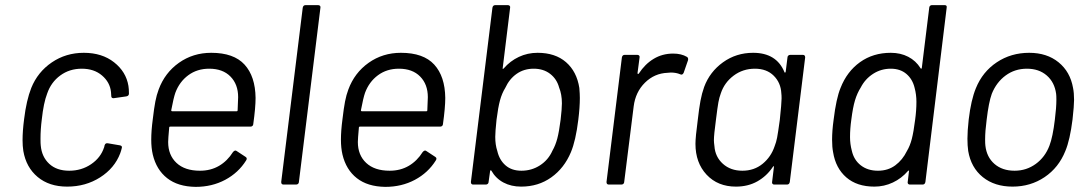

<svg xmlns="http://www.w3.org/2000/svg" viewBox="-20 -720 4255 749"><path d="M71 -131Q68 -151 68 -173Q68 -209 74 -255Q83 -329 102 -377Q127 -439 182 -476.5Q237 -514 307 -514Q378 -514 425 -477Q472 -440 481 -385Q483 -373 483 -355Q483 -346 473 -344L424 -337H422Q414 -337 414 -346L413 -361Q409 -399 378 -425.5Q347 -452 299 -452Q251 -452 215 -425.5Q179 -399 164 -355Q150 -319 143 -254Q138 -215 138 -179Q138 -159 139 -152Q143 -108 172 -81Q201 -54 250 -54Q298 -54 335.5 -79.5Q373 -105 386 -145Q387 -146 387 -149L388 -153Q391 -163 401 -161L448 -153Q458 -151 455 -142Q453 -133 449 -122Q427 -64 370.5 -28Q314 8 242 8Q172 8 127 -29.5Q82 -67 71 -131Z M968 -236Q968 -232 965 -229Q962 -226 957 -226H644Q640 -226 640 -222Q636 -178 636 -166Q636 -115 668.5 -84.5Q701 -54 760 -54Q802 -54 834.5 -73Q867 -92 889 -127Q897 -136 903 -131L938 -108Q946 -103 940 -94Q910 -46 858.5 -18.5Q807 9 743 9Q674 8 632 -25Q590 -58 576 -117Q570 -143 570 -175Q570 -210 576 -255Q581 -298 586 -324Q591 -350 599 -371Q623 -436 678 -475Q733 -514 804 -514Q892 -514 934 -468Q976 -422 977 -338Q977 -300 968 -236ZM664 -358Q657 -338 648 -290Q648 -286 652 -286H903Q907 -286 907 -290Q909 -330 909 -341Q909 -391 879 -421.5Q849 -452 796 -452Q749 -452 714.5 -426.5Q680 -401 664 -358Z M1077 -10 1161 -690Q1163 -700 1172 -700H1221Q1226 -700 1228.5 -697Q1231 -694 1230 -690L1146 -10Q1146 -6 1143 -3Q1140 0 1135 0H1086Q1077 0 1077 -10Z M1708 -236Q1708 -232 1705 -229Q1702 -226 1697 -226H1384Q1380 -226 1380 -222Q1376 -178 1376 -166Q1376 -115 1408.5 -84.5Q1441 -54 1500 -54Q1542 -54 1574.5 -73Q1607 -92 1629 -127Q1637 -136 1643 -131L1678 -108Q1686 -103 1680 -94Q1650 -46 1598.5 -18.5Q1547 9 1483 9Q1414 8 1372 -25Q1330 -58 1316 -117Q1310 -143 1310 -175Q1310 -210 1316 -255Q1321 -298 1326 -324Q1331 -350 1339 -371Q1363 -436 1418 -475Q1473 -514 1544 -514Q1632 -514 1674 -468Q1716 -422 1717 -338Q1717 -300 1708 -236ZM1404 -358Q1397 -338 1388 -290Q1388 -286 1392 -286H1643Q1647 -286 1647 -290Q1649 -330 1649 -341Q1649 -391 1619 -421.5Q1589 -452 1536 -452Q1489 -452 1454.5 -426.5Q1420 -401 1404 -358Z M2242 -338Q2242 -301 2236 -253Q2226 -171 2207 -126Q2181 -64 2130.5 -28Q2080 8 2013 8Q1974 8 1944 -8Q1914 -24 1897 -54Q1896 -56 1894 -55.5Q1892 -55 1892 -53L1886 -10Q1886 -6 1883 -3Q1880 0 1875 0H1826Q1817 0 1817 -10L1901 -690Q1903 -700 1912 -700H1961Q1966 -700 1968.5 -697Q1971 -694 1970 -690L1941 -454Q1940 -452 1941.5 -451.5Q1943 -451 1945 -453Q1970 -482 2004 -498Q2038 -514 2077 -514Q2146 -514 2188 -477.5Q2230 -441 2240 -377Q2242 -353 2242 -338ZM2167 -253Q2172 -296 2172 -317Q2172 -352 2161 -379Q2152 -412 2126 -432Q2100 -452 2062 -452Q2024 -452 1995.5 -432Q1967 -412 1951 -377Q1938 -356 1930.5 -328.5Q1923 -301 1917 -253Q1912 -206 1912 -186Q1912 -155 1920 -131Q1928 -96 1952 -75Q1976 -54 2014 -54Q2054 -54 2086.5 -75Q2119 -96 2135 -132Q2147 -153 2154 -179.5Q2161 -206 2167 -253Z M2660 -498Q2666 -494 2664 -485L2647 -436Q2642 -426 2634 -430Q2618 -437 2597 -437L2584 -436Q2533 -434 2496 -397.5Q2459 -361 2452 -305L2415 -10Q2415 -6 2412 -3Q2409 0 2404 0H2355Q2346 0 2346 -10L2406 -496Q2408 -506 2417 -506H2466Q2471 -506 2473.5 -503Q2476 -500 2475 -496L2467 -435Q2467 -432 2468.5 -431.5Q2470 -431 2472 -433Q2496 -470 2530 -490.5Q2564 -511 2606 -511Q2638 -511 2660 -498Z M3063 -506H3112Q3121 -506 3121 -496L3061 -10Q3059 0 3050 0H3000Q2996 0 2993.5 -3Q2991 -6 2992 -10L2999 -68Q3000 -71 2998 -71.5Q2996 -72 2995 -69Q2971 -33 2934.5 -12.5Q2898 8 2851 8Q2780 8 2736.5 -38.5Q2693 -85 2693 -159Q2693 -185 2702 -252Q2707 -297 2712.5 -326.5Q2718 -356 2727 -381Q2749 -440 2800.5 -477Q2852 -514 2918 -514Q3009 -514 3040 -439Q3041 -436 3042.5 -436.5Q3044 -437 3045 -440L3052 -496Q3052 -500 3055 -503Q3058 -506 3063 -506ZM3022 -252Q3029 -318 3029 -336Q3029 -349 3028 -356Q3026 -397 2998.5 -424.5Q2971 -452 2925 -452Q2878 -452 2842 -425Q2806 -398 2792 -356Q2786 -340 2782.5 -321Q2779 -302 2773 -253Q2765 -194 2765 -173Q2765 -164 2767 -150Q2770 -108 2800 -81Q2830 -54 2876 -54Q2922 -54 2955 -81Q2988 -108 3002 -150Q3008 -165 3011.5 -183Q3015 -201 3022 -252Z M3615 -700H3665Q3675 -700 3673 -690L3590 -10Q3588 0 3579 0H3529Q3525 0 3522.5 -3Q3520 -6 3521 -10L3526 -52Q3527 -54 3525.5 -54.5Q3524 -55 3522 -53Q3497 -24 3463 -8Q3429 8 3391 8Q3323 8 3281.5 -28Q3240 -64 3230 -126Q3226 -146 3226 -175Q3226 -210 3232 -253Q3242 -336 3259 -377Q3284 -441 3335 -477.5Q3386 -514 3455 -514Q3493 -514 3523 -498.5Q3553 -483 3571 -454Q3574 -449 3576 -455L3605 -690Q3605 -694 3608 -697Q3611 -700 3615 -700ZM3550 -253Q3555 -289 3555 -323Q3555 -351 3548 -377Q3540 -411 3516 -431.5Q3492 -452 3455 -452Q3417 -452 3386 -432Q3355 -412 3338 -379Q3324 -357 3315.5 -329Q3307 -301 3301 -253Q3296 -218 3296 -185Q3296 -158 3303 -132Q3311 -96 3338 -75Q3365 -54 3405 -54Q3444 -54 3472.5 -75Q3501 -96 3518 -131Q3530 -151 3537 -178Q3544 -205 3550 -253Z M3757 -131Q3754 -152 3754 -179Q3754 -209 3759 -254Q3768 -330 3787 -376Q3813 -440 3868.5 -477Q3924 -514 3995 -514Q4064 -514 4109.5 -477Q4155 -440 4166 -377Q4170 -358 4170 -330Q4170 -308 4164 -254Q4154 -174 4136 -131Q4110 -66 4055 -29Q4000 8 3930 8Q3860 8 3814 -29Q3768 -66 3757 -131ZM4074 -152Q4087 -186 4095 -253Q4101 -300 4101 -331Q4101 -347 4100 -354Q4094 -399 4063.5 -425.5Q4033 -452 3986 -452Q3939 -452 3903 -425.5Q3867 -399 3849 -354Q3837 -321 3829 -253Q3823 -208 3823 -176Q3823 -159 3824 -152Q3829 -107 3859.5 -80.5Q3890 -54 3938 -54Q3984 -54 4020.5 -80.5Q4057 -107 4074 -152Z"/></svg>

Font: Barlow
Style: Italic
Weight: 400
Italic angle: -7°
Designer: Jeremy Tribby
Foundry: Tribby Type
Version: Version 1.408